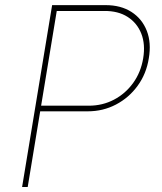

<svg xmlns="http://www.w3.org/2000/svg" viewBox="-20 -748 646 768"><path d="M68.4 0 188.5 -727.5H402.3Q463.4 -727.5 505.9 -700.2Q548.3 -672.9 567.1 -625Q585.9 -577.1 575.2 -514.6Q565.4 -452.6 530.5 -404.8Q495.6 -356.9 443.8 -329.8Q392.1 -302.7 331.1 -302.7H128.9L133.8 -325.2H335Q390.1 -325.2 436 -349.4Q481.9 -373.5 512.7 -416.3Q543.5 -459 552.7 -514.6Q562 -570.8 545.2 -613.5Q528.3 -656.2 490.5 -680.4Q452.6 -704.6 397.5 -704.1H207L90.8 0Z"/></svg>

Font: Inter Tight Thin
Style: Italic
Weight: 250
Italic angle: -9.39999°
Designer: Rasmus Andersson
Foundry: rsms
Version: Version 3.004